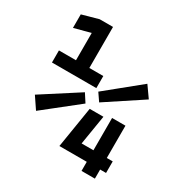

<svg xmlns="http://www.w3.org/2000/svg" viewBox="-161 -820 909 948"><g transform="rotate(30 293.0 -346.5)"><path d="M276.9 -51.8 277.8 -53.2 315.4 -285.6H393.6L366.2 -117.7H433.6V-301.8H509.8V-117.7H543.5V-51.8H509.8V0H433.6V-51.8ZM39.6 -390.6V-459.5H136.7V-615.2L43.9 -590.3V-667.5L136.7 -693.4H212.9V-459.5H292.5V-390.6ZM90.8 -144.5 45.9 -210.9 253.9 -344.7 284.2 -297.9ZM339.8 -336.4 309.6 -380.4 500 -535.2 544.9 -471.7Z"/></g></svg>

Font: CaskaydiaMono NF
Style: Regular
Weight: 400
Designer: Aaron Bell
Foundry: Saja Typeworks
Version: Version 2111.001; ttfautohint (v1.8.4);Nerd Fonts 3.1.1